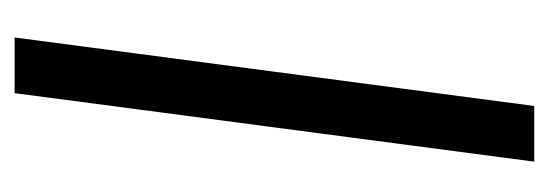

<svg xmlns="http://www.w3.org/2000/svg" viewBox="-270 -498 768 269"><g transform="rotate(-90 114.5 -363.0)"><path d="M119 -727H197L101 1H23Z"/></g></svg>

Font: Bellota Text
Style: Bold Italic
Weight: 700
Italic angle: -7.5°
Designer: Kemie Guaida
Foundry: Kemie Guaida
Version: Version 4.001